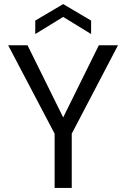

<svg xmlns="http://www.w3.org/2000/svg" viewBox="-20 -922 619 942"><path d="M332 0V-266L559 -700H465L290 -346L115 -700H20L248 -266V0ZM153 -755 290 -839 427 -755V-821L290 -902L153 -821Z"/></svg>

Font: Rootstock Sans Body
Style: Regular
Weight: 400
Designer: Colophon Foundry, Jonny Pinhorn
Foundry: Colophon Foundry
Version: Version 1.200;FEAKit 1.0